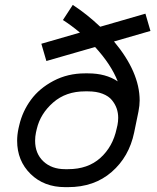

<svg xmlns="http://www.w3.org/2000/svg" viewBox="-20 -750 640 782"><path d="M326.2 -451.2H338.4Q411.1 -451.2 459.5 -418.5Q432.6 -487.3 367.2 -558.6L168.9 -501.5L148.4 -571.8L305.7 -617.2Q270.5 -646.5 236.3 -668.5L276.4 -730Q333.5 -692.9 388.2 -641.1L572.3 -694.3L592.8 -624L444.3 -581.1Q548.8 -456.1 548.8 -340.8Q548.8 -320.8 543.9 -295.4L526.4 -210.4Q505.9 -111.3 434.8 -49.6Q363.8 12.2 257.3 12.2H245.1Q159.2 12.2 104.5 -41.5Q49.8 -95.2 49.8 -176.8Q49.8 -200.2 55.2 -226.1L58.6 -240.7Q71.8 -296.9 106 -343.5Q140.1 -390.1 198 -420.7Q255.9 -451.2 326.2 -451.2ZM129.9 -225.1 126.5 -210.4Q123 -193.8 123 -176.8Q123 -124.5 156.7 -92.8Q190.4 -61 245.1 -61H257.3Q337.9 -61 388.7 -106.7Q439.5 -152.3 455.1 -226.1L458.5 -240.7Q461.4 -255.4 461.4 -270Q461.4 -290 455.3 -307.9Q449.2 -325.7 436 -342Q422.9 -358.4 397.7 -368.2Q372.6 -377.9 338.4 -377.9H326.2Q248.5 -377.9 196.5 -332.5Q144.5 -287.1 129.9 -225.1Z"/></svg>

Font: Anka/Coder
Style: Italic
Weight: 400
Italic angle: -12°
Monospace: yes
Version: Version 001.100